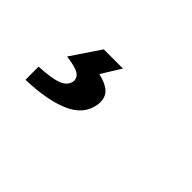

<svg xmlns="http://www.w3.org/2000/svg" viewBox="-36 -185 606 606"><g transform="rotate(45 267.0 117.5)"><path d="M73.9 239.1 73.5 180.5Q131.4 177.6 156.2 167.3Q181 157 184.3 135.3Q186 119.7 171.9 109.7Q157.8 99.7 114.7 94.2L180.6 -3.6H266.3L225.9 61.4Q263.4 70.4 278.8 87.1Q294.3 103.8 290.1 133.9Q281.9 186 225.5 211.1Q169.1 236.2 73.9 239.1Z"/></g></svg>

Font: Source Sans 3
Style: Italic
Weight: 200
Italic angle: -11°
Designer: Paul D. Hunt
Foundry: Adobe
Version: Version 3.046;hotconv 1.0.118;makeotfexe 2.5.65603